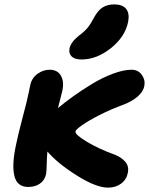

<svg xmlns="http://www.w3.org/2000/svg" viewBox="-20 -856 681 878"><path d="M353 -584Q321.8 -584 307.6 -597.9Q293.5 -611.8 297.9 -634.8Q304.2 -663.6 340.8 -692.9Q366.2 -711.4 380.9 -729.5Q395.5 -747.6 411.1 -777.8Q429.2 -810.1 450.9 -823Q472.7 -835.9 502 -835.9Q540.5 -835.9 556.9 -815.4Q573.2 -794.9 565.9 -755.9Q551.8 -687 486.8 -635.5Q421.9 -584 353 -584ZM108.9 -1Q58.1 -1 45.7 -51.8Q33.2 -102.5 54.2 -198.2Q63.5 -243.7 84.5 -322.8Q105.5 -401.9 110.8 -430.2Q114.3 -448.7 118.2 -465.8Q125 -499.5 151.4 -518.3Q177.7 -537.1 207 -537.1Q242.7 -537.1 258.3 -510.3Q273.9 -483.4 265.1 -440.9Q264.6 -439 245.1 -361.8Q277.3 -388.7 315.4 -416Q353.5 -443.4 400.9 -472.2Q448.2 -501 496.6 -519Q544.9 -537.1 582 -537.1Q611.8 -537.1 628.4 -513.9Q645 -490.7 640.1 -463.9Q635.3 -436.5 609.1 -414.3Q583 -392.1 545.9 -377.9Q488.3 -356.9 435.5 -330.1Q382.8 -303.2 354.5 -283Q326.2 -262.7 325.2 -254.9Q322.3 -240.7 377.7 -207.5Q433.1 -174.3 506.8 -147.9Q536.6 -135.7 553.5 -115.5Q570.3 -95.2 564.9 -66.9Q559.1 -35.6 534.4 -16.8Q509.8 2 474.1 2Q419.4 2 331.3 -53.5Q243.2 -108.9 196.8 -163.1Q194.3 -137.7 193.6 -105Q192.9 -72.3 190.9 -61Q184.6 -31.2 162.4 -16.1Q140.1 -1 108.9 -1Z"/></svg>

Font: Shantell Sans Bouncy
Style: Bold Italic
Weight: 700
Italic angle: -11.31°
Designer: Stephen Nixon, Anya Danilova, Shantell Martin
Foundry: Arrow Type
Version: Version 1.006;[9816181b4]